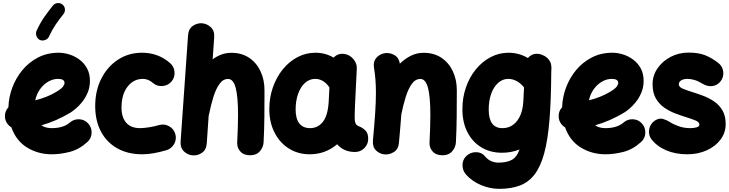

<svg xmlns="http://www.w3.org/2000/svg" viewBox="-20 -909 4655 1226"><path d="M537.6 -2Q485.4 45.4 425.5 60.8Q365.7 76.2 310.1 76.2Q224.6 76.2 154.1 33.7Q83.5 -8.8 52.7 -95.7Q35.6 -106 24.4 -123Q13.2 -140.1 11.7 -161.6Q9.3 -197.8 33.7 -224.1Q35.6 -287.1 58.3 -348.9Q81.1 -410.6 122.8 -461.2Q164.6 -511.7 223.1 -542Q281.7 -572.3 355.5 -572.3Q387.7 -572.3 422.4 -561.5Q457 -550.8 487.1 -528.6Q517.1 -506.3 535.6 -472.7Q554.2 -439 554.2 -393.1Q554.2 -352.5 540.3 -318.8Q526.4 -285.2 505.6 -259Q484.9 -232.9 464.1 -215.6Q443.4 -198.2 429.7 -189.9Q384.8 -163.1 338.9 -142.8Q293 -122.6 244.6 -108.9Q270 -90.8 310.1 -90.8Q349.1 -90.8 378.2 -100.3Q407.2 -109.9 425.3 -126Q451.2 -148.9 485.8 -147.5Q520.5 -146 543.5 -120.1Q566.4 -94.7 564.9 -59.8Q563.5 -24.9 537.6 -2ZM350.6 -405.3Q318.8 -405.3 288.8 -388.2Q258.8 -371.1 236.3 -340.3Q213.9 -309.6 205.1 -268.6Q280.3 -287.1 337.4 -321.3Q372.1 -341.8 382.1 -355.7Q392.1 -369.6 392.1 -378.9Q392.1 -405.3 350.6 -405.3ZM378.4 -880.4Q392.6 -869.6 394.5 -851.3Q396.5 -833 385.3 -819.3Q357.9 -785.2 335.4 -752.2Q313 -719.2 293 -675.8Q286.1 -660.2 268.3 -653.6Q250.5 -647 234.9 -653.8Q219.7 -660.6 213.1 -678.2Q206.5 -695.8 213.4 -711.9Q236.3 -762.7 263.2 -800.8Q290 -838.9 317.4 -873Q328.6 -887.2 346.7 -889.2Q364.7 -891.1 378.4 -880.4Z M1074.7 -388.2Q1052.2 -362.3 1017.3 -359.6Q982.4 -356.9 956.5 -379.4Q926.8 -405.3 892.1 -405.3Q833 -405.3 794.4 -355.5Q755.9 -305.7 755.9 -222.2Q755.9 -158.7 786.4 -124.8Q816.9 -90.8 874 -90.8Q898.4 -90.8 933.1 -96.4Q967.8 -102.1 996.1 -110.4Q1029.3 -120.1 1059.8 -103Q1090.3 -85.9 1099.6 -52.7Q1108.9 -19.5 1092 10.5Q1075.2 40.5 1042 50.3Q954.1 76.2 888.2 76.2Q796.9 76.2 729.2 38.3Q661.6 0.5 624.8 -68.8Q587.9 -138.2 587.9 -232.4Q587.9 -330.1 627 -407Q666 -483.9 733.6 -528.1Q801.3 -572.3 887.2 -572.3Q990.2 -572.3 1065.9 -506.3Q1091.8 -483.9 1094.5 -449Q1097.2 -414.1 1074.7 -388.2Z M1209.5 83Q1178.7 80.6 1154.5 57.6Q1130.4 34.7 1133.3 -5.9L1180.7 -682.6Q1183.6 -724.6 1211.4 -743.7Q1239.3 -762.7 1270.5 -760.3Q1301.8 -757.8 1326.2 -735.1Q1350.6 -712.4 1347.7 -670.9L1337.9 -530.3Q1364.3 -549.8 1394 -560.8Q1423.8 -571.8 1457.5 -571.8Q1522.9 -571.8 1570.3 -540.3Q1617.7 -508.8 1643.3 -454.6Q1668.9 -400.4 1668.9 -332.5Q1668.9 -252.9 1668.2 -167.5Q1667.5 -82 1663.1 0.5Q1661.1 31.7 1639.2 57.1Q1617.2 82.5 1577.1 82.5Q1536.1 82.5 1514.4 57.9Q1492.7 33.2 1494.6 1Q1497.1 -49.3 1498.5 -93.3Q1500 -137.2 1500 -174.8Q1500 -290 1485.1 -347.4Q1470.2 -404.8 1436 -404.8Q1404.3 -404.8 1381.6 -373.3Q1358.9 -341.8 1342.8 -290.3Q1326.7 -238.8 1314.5 -178.2Q1314 -174.8 1312.5 -171.4L1300.3 5.9Q1297.4 47.9 1269.3 66.9Q1241.2 85.9 1209.5 83Z M2247.1 61.5Q2175.8 61.5 2132.8 12.2Q2057.1 76.2 1957.5 76.2Q1883.3 76.2 1825 39.6Q1766.6 2.9 1733.2 -62.3Q1699.7 -127.4 1699.7 -211.9Q1699.7 -285.6 1722.4 -350.8Q1745.1 -416 1785.4 -465.8Q1825.7 -515.6 1879.2 -543.9Q1932.6 -572.3 1994.6 -572.3Q2057.1 -572.3 2110.4 -541Q2137.7 -570.3 2178.7 -564.5Q2213.4 -559.6 2236.8 -531.5Q2260.3 -503.4 2258.3 -470.2L2247.1 -241.7Q2246.6 -228 2245.8 -208.3Q2245.1 -188.5 2244.9 -170.7Q2244.6 -152.8 2245.1 -143.6Q2246.1 -129.9 2251.5 -118.9Q2256.8 -107.9 2274.9 -101.1Q2294.9 -93.8 2313 -76.2Q2331.1 -58.6 2331.1 -22Q2331.1 12.2 2306.4 36.9Q2281.7 61.5 2247.1 61.5ZM1960 -90.8Q2010.3 -90.8 2042.2 -131.6Q2074.2 -172.4 2079.1 -263.7Q2079.1 -264.2 2079.1 -265.1L2083.5 -351.1Q2045.9 -405.3 1992.7 -405.3Q1955.6 -405.3 1927.2 -379.4Q1898.9 -353.5 1883.3 -309.1Q1867.7 -264.6 1867.7 -209.5Q1867.7 -150.4 1891.6 -120.6Q1915.5 -90.8 1960 -90.8Z M2361.3 -11.7Q2371.1 -116.2 2375.7 -188.7Q2380.4 -261.2 2380.4 -315.9Q2380.4 -361.8 2377.4 -399.7Q2374.5 -437.5 2368.2 -476.1Q2361.8 -514.2 2381.3 -537.6Q2400.9 -561 2429.2 -567.9Q2461.9 -575.7 2494.1 -559.8Q2526.4 -543.9 2533.2 -502.4Q2564.9 -533.7 2603 -552.7Q2641.1 -571.8 2685.5 -571.8Q2751 -571.8 2798.3 -540.3Q2845.7 -508.8 2871.3 -454.6Q2897 -400.4 2897 -332.5Q2897 -252.9 2896.2 -167.5Q2895.5 -82 2891.1 0.5Q2889.2 31.7 2867.2 57.1Q2845.2 82.5 2805.2 82.5Q2764.2 82.5 2742.4 57.9Q2720.7 33.2 2722.7 1Q2725.1 -49.3 2726.6 -93.3Q2728 -137.2 2728 -174.8Q2728 -290 2713.1 -347.4Q2698.2 -404.8 2664.1 -404.8Q2632.3 -404.8 2609.6 -373.3Q2586.9 -341.8 2570.8 -290.3Q2554.7 -238.8 2542.5 -178.2V-177.2Q2539.6 -138.2 2535.9 -93.3Q2532.2 -48.3 2527.3 3.9Q2523.9 43.9 2494.9 62Q2465.8 80.1 2434.1 76.7Q2403.8 73.7 2380.9 51.3Q2357.9 28.8 2361.3 -11.7Z M3405.8 -565.4Q3409.2 -565.4 3412.6 -565.4Q3417 -564.9 3421.4 -564.5Q3433.6 -562.5 3445.3 -557.1Q3468.3 -547.9 3483.6 -529.1Q3499 -510.3 3500 -488.3Q3501.5 -479 3501 -470.2L3500 -448.7Q3499 -272.5 3488.8 -145.3Q3478.5 -18.1 3455.6 67.6Q3432.6 153.3 3394.5 203.6Q3356.4 253.9 3300.3 275.4Q3244.1 296.9 3167 296.9Q3110.8 296.9 3053.7 273.7Q2996.6 250.5 2956.1 206.1Q2933.1 180.2 2933.3 145.3Q2933.6 110.4 2957.5 87.4Q2983.4 62.5 3019.5 62.7Q3055.7 63 3076.2 88.4Q3095.2 111.3 3117.7 120.4Q3140.1 129.4 3162.1 129.4Q3213.4 129.4 3246.1 113Q3278.8 96.7 3297.4 45.4Q3244.6 66.4 3185.5 66.4Q3111.3 66.4 3054.2 32.2Q2997.1 -2 2964.8 -64.7Q2932.6 -127.4 2932.6 -211.9Q2932.6 -286.6 2955.6 -352.1Q2978.5 -417.5 3019 -466.8Q3059.6 -516.1 3113 -544.2Q3166.5 -572.3 3227.5 -572.3Q3293 -572.3 3351.1 -538.6Q3356.9 -545.4 3364.3 -550.8Q3382.3 -565.4 3405.8 -565.4ZM3188 -90.8Q3246.1 -90.8 3282 -137.5Q3317.9 -184.1 3321.8 -265.1L3326.2 -350.6Q3306.6 -376 3280.3 -390.6Q3253.9 -405.3 3225.6 -405.3Q3189.5 -405.3 3161.1 -380.1Q3132.8 -355 3116.7 -310.8Q3100.6 -266.6 3100.6 -209.5Q3100.6 -90.8 3188 -90.8Z M4073.2 -2Q4021 45.4 3961.2 60.8Q3901.4 76.2 3845.7 76.2Q3760.3 76.2 3689.7 33.7Q3619.1 -8.8 3588.4 -95.7Q3571.3 -106 3560.1 -123Q3548.8 -140.1 3547.4 -161.6Q3544.9 -197.8 3569.3 -224.1Q3571.3 -287.1 3594 -348.9Q3616.7 -410.6 3658.4 -461.2Q3700.2 -511.7 3758.8 -542Q3817.4 -572.3 3891.1 -572.3Q3923.3 -572.3 3958 -561.5Q3992.7 -550.8 4022.7 -528.6Q4052.7 -506.3 4071.3 -472.7Q4089.8 -439 4089.8 -393.1Q4089.8 -352.5 4075.9 -318.8Q4062 -285.2 4041.3 -259Q4020.5 -232.9 3999.8 -215.6Q3979 -198.2 3965.3 -189.9Q3920.4 -163.1 3874.5 -142.8Q3828.6 -122.6 3780.3 -108.9Q3805.7 -90.8 3845.7 -90.8Q3884.8 -90.8 3913.8 -100.3Q3942.9 -109.9 3960.9 -126Q3986.8 -148.9 4021.5 -147.5Q4056.2 -146 4079.1 -120.1Q4102.1 -94.7 4100.6 -59.8Q4099.1 -24.9 4073.2 -2ZM3886.2 -405.3Q3854.5 -405.3 3824.5 -388.2Q3794.4 -371.1 3772 -340.3Q3749.5 -309.6 3740.7 -268.6Q3815.9 -287.1 3873 -321.3Q3907.7 -341.8 3917.7 -355.7Q3927.7 -369.6 3927.7 -378.9Q3927.7 -405.3 3886.2 -405.3Z M4581.5 -390.1Q4560.5 -363.3 4528.6 -359.4Q4496.6 -355.5 4464.8 -375Q4439 -391.1 4414.8 -398.2Q4390.6 -405.3 4370.6 -405.3Q4345.2 -405.3 4329.8 -395.8Q4314.5 -386.2 4314.5 -370.6Q4314.5 -353.5 4339.4 -343Q4364.3 -332.5 4400.4 -321.3Q4433.6 -311 4470.7 -297.1Q4507.8 -283.2 4540.3 -261Q4572.8 -238.8 4593.3 -203.9Q4613.8 -168.9 4613.8 -116.7Q4613.8 -62 4581.3 -18.3Q4548.8 25.4 4493.2 50.8Q4437.5 76.2 4367.7 76.2Q4293 76.2 4233.2 50.5Q4173.3 24.9 4137.7 -22.5Q4118.7 -50.8 4125.7 -85.2Q4132.8 -119.6 4161.1 -138.7Q4189.5 -157.2 4214.8 -149.2Q4240.2 -141.1 4257.3 -129.9Q4280.3 -114.7 4314.2 -102.8Q4348.1 -90.8 4387.7 -90.8Q4409.7 -90.8 4427.7 -95.7Q4445.8 -100.6 4445.8 -112.8Q4445.8 -129.4 4421.9 -139.4Q4397.9 -149.4 4362.8 -160.2Q4329.6 -170.4 4292.2 -184.6Q4254.9 -198.7 4221.7 -221.7Q4188.5 -244.6 4167.7 -280.8Q4147 -316.9 4147 -371.1Q4147 -426.3 4178.2 -472.2Q4209.5 -518.1 4262 -545.7Q4314.5 -573.2 4377 -573.2Q4438.5 -573.2 4481 -556.9Q4523.4 -540.5 4566.4 -507.3Q4593.8 -486.3 4598.1 -451.9Q4602.5 -417.5 4581.5 -390.1Z"/></svg>

Font: Mikhak Black
Style: Regular
Weight: 900
Designer: Amin Abedi
Version: Version 3.3